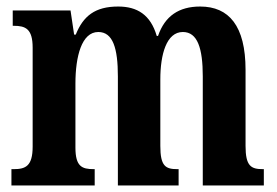

<svg xmlns="http://www.w3.org/2000/svg" viewBox="-20 -568 848 588"><path d="M15 0H270V-50H267C231 -50 211 -58 211 -116V-312C211 -395 230 -470 281 -470C326 -470 341 -420 341 -334V0H527V-50H523C487 -50 471 -59 471 -121V-325C471 -402 490 -470 540 -470C585 -470 601 -420 601 -334V0H788V-50H785C749 -50 732 -59 732 -121V-354C732 -489 681 -548 593 -548C528 -548 485 -519 464 -458H460C441 -523 400 -548 342 -548C271 -548 235 -519 212 -462H207L196 -536H19V-489H22C58 -489 80 -480 80 -422V-119C80 -59 58 -50 22 -50H15Z"/></svg>

Font: Noto Serif Sinhala ExtraCondensed
Style: Bold
Weight: 700
Width: 2
Designer: Jelle Bosma - Monotype Design Team
Foundry: Monotype Imaging Inc.
Version: Version 2.007